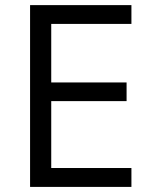

<svg xmlns="http://www.w3.org/2000/svg" viewBox="-20 -734 596 754"><path d="M496.1 0H98.1V-713.9H496.1V-640.1H181.2V-410.2H477.1V-336.9H181.2V-74.2H496.1Z"/></svg>

Font: f08482100
Style: Regular
Weight: 400
Foundry: Ascender Corporation
Version: Version 1.10